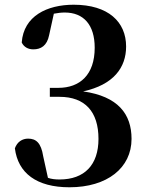

<svg xmlns="http://www.w3.org/2000/svg" viewBox="-20 -777 633 813"><path d="M274 16C434 16 537 -66 537 -189C537 -294 480 -369 332 -390C461 -418 514 -491 514 -580C514 -684 439 -757 292 -757C179 -757 80 -709 72 -597C81 -578 99 -568 121 -568C153 -568 179 -583 188 -628L208 -719C224 -722 239 -724 254 -724C334 -724 381 -672 381 -575C381 -460 318 -405 227 -405H191V-367H232C340 -367 397 -304 397 -189C397 -79 338 -17 232 -17C213 -17 197 -19 183 -24L163 -115C154 -172 133 -190 99 -190C75 -190 53 -177 43 -149C56 -44 135 16 274 16Z"/></svg>

Font: Source Han Serif CN
Style: Bold
Weight: 700
Designer: Ryoko NISHIZUKA 西塚涼子 (kana & ideographs); Frank Grießhammer (Latin, Greek & Cyrillic); Wenlong ZHANG 张文龙 (bopomofo); San
Foundry: Adobe
Version: Version 2.003;hotconv 1.1.1;makeotfexe 2.6.0